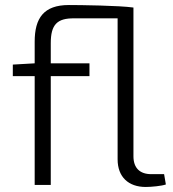

<svg xmlns="http://www.w3.org/2000/svg" viewBox="-20 -736 690 764"><path d="M633 -43H582C536 -43 511 -68 511 -114V-706C455 -714 298 -716 254 -716C154 -716 118 -664 118 -570V-484L31 -479V-433H118V0H182V-433H336V-484H182V-564C182 -638 207 -664 276 -663H448V-102C448 -32 491 8 560 8C582 8 624 4 640 -2Z"/></svg>

Font: SnT
Style: Regular
Weight: 300
Designer: Natanael Gama
Version: Version 1.001;PS 001.001;hotconv 1.0.70;makeotf.lib2.5.58329